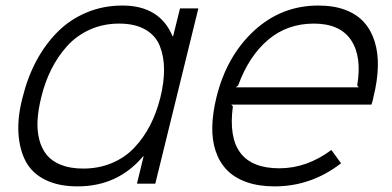

<svg xmlns="http://www.w3.org/2000/svg" viewBox="-20 -660 1409 690"><path d="M556.2 -309.1Q569.8 -364.3 569.6 -410.6Q569.3 -457 554.4 -494.6Q539.6 -532.2 502.4 -553.7Q465.3 -575.2 408.2 -575.2Q351.1 -575.2 303.2 -553.7Q255.4 -532.2 221.4 -494.6Q187.5 -457 164.3 -410.6Q141.1 -364.3 127.9 -309.1Q117.2 -265.6 115 -228.3Q112.8 -190.9 121.1 -158.4Q129.4 -126 148.2 -103Q167 -80.1 200.2 -67.1Q233.4 -54.2 278.8 -54.2Q335 -54.2 382.1 -74Q429.2 -93.8 462.6 -129.2Q496.1 -164.6 519.3 -209.5Q542.5 -254.4 556.2 -309.1ZM692.9 -629.9 538.1 0H472.2L496.1 -98.1H494.1Q403.3 9.8 258.8 9.8Q190.4 9.8 143.1 -13.7Q95.7 -37.1 73 -79.1Q50.3 -121.1 46.4 -179.9Q42.5 -238.8 61 -309.1Q78.6 -381.3 110.6 -441.2Q142.6 -501 187.3 -545.7Q231.9 -590.3 291.5 -615.2Q351.1 -640.1 419.9 -640.1Q554.2 -640.1 600.1 -529.8H602.1L627 -629.9Z M827.6 -346.2H1269L1263.7 -353Q1281.2 -457 1241.5 -516.1Q1201.7 -575.2 1107.9 -575.2Q1012.2 -575.2 943.4 -516.8Q874.5 -458.5 835.9 -353ZM1321.8 -310.1Q1320.8 -303.2 1318.1 -294.4Q1315.4 -285.6 1314.9 -284.2H811L816.9 -277.8Q787.1 -55.2 983.9 -55.2Q1082.5 -55.2 1170.9 -121.1L1205.6 -73.2Q1098.6 9.8 966.8 9.8Q908.7 9.8 865.2 -5.9Q821.8 -21.5 794.9 -49.6Q768.1 -77.6 754.9 -117.4Q741.7 -157.2 742.9 -205.6Q744.1 -253.9 757.8 -310.1Q794.4 -458.5 892.8 -549.3Q991.2 -640.1 1124 -640.1Q1179.7 -640.1 1221.4 -624.3Q1263.2 -608.4 1288.8 -579.3Q1314.5 -550.3 1326.9 -509.5Q1339.4 -468.8 1337.9 -418.5Q1336.4 -368.2 1321.8 -310.1Z"/></svg>

Font: Sinkin Sans 300 Light Italic
Style: Regular
Weight: 300
Italic angle: -112°
Designer: Keith Bates
Foundry: K-Type
Version: Sinkin Sans (version 1.0)  by Keith Bates   •   © 2014   www